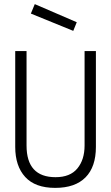

<svg xmlns="http://www.w3.org/2000/svg" viewBox="-20 -903 540 933"><path d="M149 -883 353 -795 336 -753 130 -837ZM54 -189V-655H109V-196Q109 -42 250 -42Q321 -42 356 -84.5Q391 -127 391 -196V-655H446V-189Q446 -92 395.5 -41Q345 10 248 10Q151 10 102.5 -43Q54 -96 54 -189Z"/></svg>

Font: Lekton
Style: Regular
Weight: 400
Designer: Paolo Mazzetti, Luciano Perondi, Raffaele Flato, Elena Papassissa, Emilio Macchia, Michela Povoleri, Tobias Seemiller, R
Version: Version 34.000